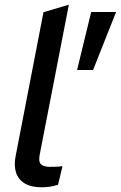

<svg xmlns="http://www.w3.org/2000/svg" viewBox="-20 -790 514 817"><path d="M227 -4Q209 2 191.5 4.5Q174 7 158 7Q112 7 84.5 -10Q57 -27 48 -56.5Q39 -86 46 -123L165 -738L273 -770L149 -132Q143 -103 154 -91.5Q165 -80 193 -80Q207 -80 219.5 -80.5Q232 -81 246 -83ZM308 -492 368 -739H474L376 -492Z"/></svg>

Font: REM
Style: Italic
Weight: 400
Italic angle: -11°
Designer: Octavio Pardo
Foundry: Ashler Design
Version: Version 1.005;gftools[0.9.28]